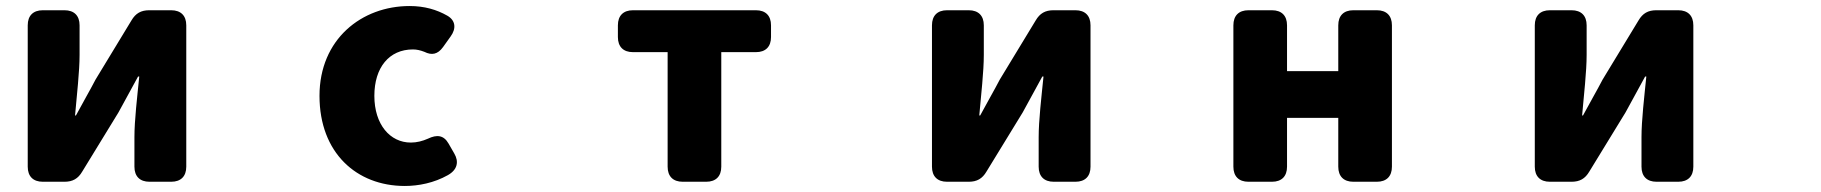

<svg xmlns="http://www.w3.org/2000/svg" viewBox="-20 -563 6040 637"><path d="M72 -479V-10C72 22 90 40 122 40H194C221 40 239 30 253 6L373 -190C391 -222 419 -275 438 -309H442C435 -239 426 -164 426 -108V-10C426 22 444 40 476 40H548C580 40 598 22 598 -10V-479C598 -511 580 -529 548 -529H475C448 -529 430 -519 416 -495L297 -299C280 -266 250 -214 232 -180H229C235 -249 244 -325 244 -381V-479C244 -511 226 -529 194 -529H122C90 -529 72 -511 72 -479Z M1323 54C1368 54 1420 44 1466 18C1498 0 1503 -27 1487 -54L1468 -87C1452 -115 1429 -117 1400 -103C1382 -95 1363 -90 1343 -90C1274 -90 1222 -150 1222 -245C1222 -339 1271 -399 1350 -399C1363 -399 1375 -396 1388 -391C1412 -379 1432 -382 1450 -407L1475 -442C1494 -468 1492 -495 1464 -511C1429 -531 1388 -543 1339 -543C1180 -543 1040 -433 1040 -245C1040 -56 1163 54 1323 54Z M2080 -390H2195V-10C2195 22 2213 40 2245 40H2323C2355 40 2373 22 2373 -10V-390H2488C2520 -390 2538 -408 2538 -440V-479C2538 -511 2520 -529 2488 -529H2080C2048 -529 2030 -511 2030 -479V-440C2030 -408 2048 -390 2080 -390Z M3072 -479V-10C3072 22 3090 40 3122 40H3194C3221 40 3239 30 3253 6L3373 -190C3391 -222 3419 -275 3438 -309H3442C3435 -239 3426 -164 3426 -108V-10C3426 22 3444 40 3476 40H3548C3580 40 3598 22 3598 -10V-479C3598 -511 3580 -529 3548 -529H3475C3448 -529 3430 -519 3416 -495L3297 -299C3280 -266 3250 -214 3232 -180H3229C3235 -249 3244 -325 3244 -381V-479C3244 -511 3226 -529 3194 -529H3122C3090 -529 3072 -511 3072 -479Z M4072 -479V-10C4072 22 4090 40 4122 40H4200C4232 40 4250 22 4250 -10V-172H4420V-10C4420 22 4438 40 4470 40H4548C4580 40 4598 22 4598 -10V-479C4598 -511 4580 -529 4548 -529H4470C4438 -529 4420 -511 4420 -479V-327H4250V-479C4250 -511 4232 -529 4200 -529H4122C4090 -529 4072 -511 4072 -479Z M5072 -479V-10C5072 22 5090 40 5122 40H5194C5221 40 5239 30 5253 6L5373 -190C5391 -222 5419 -275 5438 -309H5442C5435 -239 5426 -164 5426 -108V-10C5426 22 5444 40 5476 40H5548C5580 40 5598 22 5598 -10V-479C5598 -511 5580 -529 5548 -529H5475C5448 -529 5430 -519 5416 -495L5297 -299C5280 -266 5250 -214 5232 -180H5229C5235 -249 5244 -325 5244 -381V-479C5244 -511 5226 -529 5194 -529H5122C5090 -529 5072 -511 5072 -479Z"/></svg>

Font: コーポレート・ロゴ（ラウンド）ver3 Bold
Style: Regular
Weight: 700
Designer: [KANA_main] LOGOTYPE.JP [Source Han Sans] Ryoko NISHIZUKA 西塚涼子 (kana, bopomofo & ideographs); Paul D. Hunt (Latin, Greek
Version: Version 12.001;FEAKit 1.0